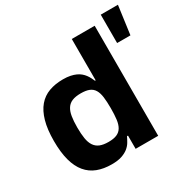

<svg xmlns="http://www.w3.org/2000/svg" viewBox="-171 -927 1089 1099"><g transform="rotate(-30 374.0 -378.0)"><path d="M261 -552.6Q288.4 -552.6 308.9 -548.3Q329.5 -544 345.2 -536.8Q360.8 -529.5 372 -519.9Q383.2 -510.3 391.3 -499.3Q399.5 -488.3 405.4 -476.6Q411.2 -464.8 416.2 -453.8H420.8V-727.3H572.1V0H422.9V-87.4H416.2Q408.4 -70.3 398.1 -53.1Q387.8 -35.9 370.6 -22.2Q353.3 -8.5 327.2 0.2Q301.1 8.9 261.4 8.9Q208.1 8.9 166.9 -6.9Q125.7 -22.7 97.5 -56.5Q69.2 -90.2 54.7 -143.6Q40.1 -197.1 40.1 -272Q40.1 -349.1 55.4 -402.5Q70.7 -456 99.1 -489.3Q127.5 -522.7 168.5 -537.6Q209.5 -552.6 261 -552.6ZM194.6 -272.7Q194.6 -230.5 199.6 -199.9Q204.5 -169.4 217.5 -149.7Q230.5 -130 252.7 -120.7Q274.9 -111.5 309.3 -111.5Q343.4 -111.5 364.3 -120.6Q385.3 -129.6 396.8 -149Q408.4 -168.3 412.3 -199Q416.2 -229.8 416.2 -272.7Q416.2 -316.1 412.3 -346.2Q408.4 -376.4 397 -395.6Q385.7 -414.8 364.5 -423.5Q343.4 -432.2 309.3 -432.2Q274.5 -432.2 252.3 -423.1Q230.1 -414.1 217.3 -394.5Q204.5 -375 199.6 -345Q194.6 -315 194.6 -272.7ZM633.9 -764.9H747.5L721.9 -577.4H633.9Z"/></g></svg>

Font: Cannonade
Style: Bold
Weight: 700
Designer: Rasmus Andersson
Foundry: rsms
Version: Version 3.012;git-f93a4a705